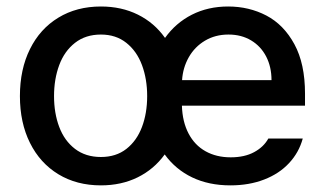

<svg xmlns="http://www.w3.org/2000/svg" viewBox="-20 -557 987 588"><path d="M41 -262.7Q41 -344.7 71.8 -406.7Q102.5 -468.8 158.7 -502.9Q214.8 -537.1 289.1 -537.1Q352.1 -537.1 402.3 -512.2Q452.6 -487.3 485.4 -440.9Q518.1 -486.8 567.6 -512Q617.2 -537.1 678.7 -537.1Q742.7 -537.1 795.9 -509.3Q849.1 -481.4 881.6 -421.6Q914.1 -361.8 914.1 -270.5V-233.4H537.1Q538.6 -184.1 557.4 -148.2Q576.2 -112.3 609.4 -93.8Q642.6 -75.2 686.5 -75.2Q729 -75.2 758.3 -91.1Q787.6 -106.9 801.8 -132.8H907.2Q895.5 -89.8 865.2 -57.4Q835 -24.9 788.8 -7.1Q742.7 10.7 685.5 10.7Q619.6 10.7 568.6 -13.7Q517.6 -38.1 484.4 -84Q451.7 -38.6 401.6 -13.9Q351.6 10.7 289.1 10.7Q214.8 10.7 158.7 -23.4Q102.5 -57.6 71.8 -119.4Q41 -181.2 41 -262.7ZM430.7 -262.7Q430.7 -314.9 414.8 -357.7Q398.9 -400.4 366.9 -425.8Q335 -451.2 289.1 -451.2Q242.2 -451.2 209.7 -425.8Q177.2 -400.4 161.4 -357.7Q145.5 -314.9 145.5 -262.7Q145.5 -210.4 161.4 -168.2Q177.2 -126 209.7 -101.1Q242.2 -76.2 289.1 -76.2Q335.4 -76.2 367.2 -101.1Q398.9 -126 414.8 -168.2Q430.7 -210.4 430.7 -262.7ZM811.5 -311.5Q811.5 -352.1 795.2 -383.8Q778.8 -415.5 749 -433.3Q719.2 -451.2 679.7 -451.2Q639.2 -451.2 607.7 -432.4Q576.2 -413.6 558.1 -381.6Q540 -349.6 537.6 -311.5Z"/></svg>

Font: Pretendard Medium
Style: Regular
Weight: 500
Designer: Base glyphs from Inter by Rasmus Andersson; Hangeul glyphs from Noto Sans CJK(Source Han Sans) by Jang Soo-young and Kan
Foundry: Kil Hyung-jin
Version: Version 1.309